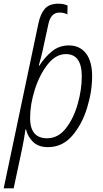

<svg xmlns="http://www.w3.org/2000/svg" viewBox="-52 -787 557 1040"><path d="M111 -148Q111 -221 136.5 -301.5Q162 -382 206 -438Q250 -494 305 -494Q391 -494 391 -373Q391 -302 369 -224Q347 -146 305 -92Q263 -38 203 -38Q111 -38 111 -148ZM22 233 67 22Q78 -30 86 -86H89Q98 -47 127 -18.5Q156 10 207 10Q286 10 339 -51.5Q392 -113 419.5 -202Q447 -291 447 -374Q447 -455 413.5 -498Q380 -541 321 -541Q269 -541 229.5 -509Q190 -477 161 -431H158Q165 -457 172 -484Q179 -511 185 -541L210 -656Q223 -719 270 -719Q294 -719 313 -709L314 -757Q293 -767 265 -767Q215 -767 191 -739.5Q167 -712 156 -660L-32 233Z"/></svg>

Font: Noto Sans UI SemiCondensed Light
Style: Italic
Weight: 300
Width: 4
Designer: Monotype Design Team
Foundry: Monotype Imaging Inc.
Version: 1.001